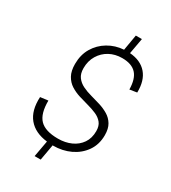

<svg xmlns="http://www.w3.org/2000/svg" viewBox="-225 -944 1049 1177"><g transform="rotate(30 300.0 -355.0)"><path d="M213 120 234 5Q146 -5 101 -59Q56 -113 61 -210L116 -217Q115 -124 154 -84Q193 -44 283 -44Q334 -44 375 -62.5Q416 -81 440 -116Q464 -151 464 -201Q464 -238 446.5 -259.5Q429 -281 400.5 -293.5Q372 -306 338 -315Q304 -324 270.5 -334.5Q237 -345 208.5 -363Q180 -381 162.5 -412.5Q145 -444 145 -493Q145 -558 174 -607Q203 -656 252.5 -685.5Q302 -715 362 -719L381 -830H424L404 -719Q482 -713 523.5 -665Q565 -617 563 -532L512 -524Q511 -599 478.5 -634Q446 -669 379 -669Q329 -669 289.5 -647.5Q250 -626 226.5 -587Q203 -548 203 -497Q203 -458 220.5 -434.5Q238 -411 266.5 -397Q295 -383 329 -374Q363 -365 396.5 -354.5Q430 -344 458.5 -327Q487 -310 504.5 -281Q522 -252 522 -206Q522 -140 488.5 -92Q455 -44 400 -18Q345 8 278 8L276 7L256 120Z"/></g></svg>

Font: Livvic Light
Style: Italic
Weight: 300
Italic angle: -10°
Designer: Jacques Le Bailly, Baron von Fonthausen
Version: Version 1.001; ttfautohint (v1.8.2)